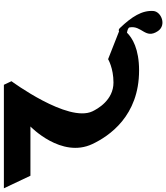

<svg xmlns="http://www.w3.org/2000/svg" viewBox="-238 -804 877 1014"><g transform="rotate(-90 201.0 -296.5)"><path d="M272.5 -136.2C179 -136.2 132.5 -222 120.4 -247.5C59.4 -376.7 279.6 -675 279.6 -675L260.7 -715H-285.9L-219.6 -574.8H40.5C40.5 -574.8 -129.7 -411.5 -52.1 -247.5C-10.3 -159.1 95.9 -1 336.4 -1C450.4 -1 508.1 -36.5 536 -65C549 -62.6 562.5 -58.6 563.8 -51C575.5 14 499 32 544.7 99C576.5 145 646.7 116 650.4 75C655 15 620 -40 560.7 -102C554 -109 548.2 -109.6 543 -106.7L396 -164.6C396 -164.6 349 -136.2 272.5 -136.2Z"/></g></svg>

Font: Hussar
Style: BdOpOblFive
Weight: 700
Foundry: Cannot Into Space Fonts
Version: Version 2.00